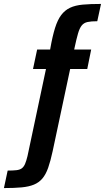

<svg xmlns="http://www.w3.org/2000/svg" viewBox="-110 -762 535 977"><path d="M-90 195 -71 106Q-44 106 -26.5 104Q-9 102 1 94.5Q11 87 17.5 72Q24 57 30 32L124 -411H58L79 -510H170L141 -487L146 -515Q157 -578 170 -619.5Q183 -661 201.5 -685.5Q220 -710 246.5 -722.5Q273 -735 311.5 -738.5Q350 -742 404 -742L385 -654Q354 -654 335.5 -650Q317 -646 306 -632.5Q295 -619 287 -591.5Q279 -564 269 -517L262 -484L241 -510H354L334 -411H247L158 7Q147 58 135 92Q123 126 105.5 146.5Q88 167 62.5 177.5Q37 188 0 191.5Q-37 195 -90 195Z"/></svg>

Font: Saira Condensed
Style: Bold
Weight: 700
Width: 3
Designer: Hector Gatti with collaboration of the Omnibus-Type team
Foundry: Omnibus-Type
Version: Version 1.101